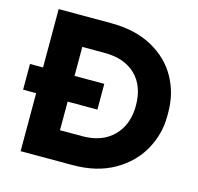

<svg xmlns="http://www.w3.org/2000/svg" viewBox="-107 -849 995 966"><g transform="rotate(15 390.5 -366.0)"><path d="M82 -298H14V-432H82V-736H353Q480 -736 569 -687.5Q658 -639 703.5 -557.5Q749 -476 749 -378V-356Q749 -264 703.5 -181.5Q658 -99 568.5 -47.5Q479 4 353 4H82ZM362 -149Q465 -149 524 -208.5Q583 -268 583 -367Q583 -469 524.5 -526Q466 -583 362 -583H246V-432H401V-298H246V-149Z"/></g></svg>

Font: Sora-SIA
Style: Bold
Weight: 700
Designer: Jonathan Barnbrook, Julián Moncada
Foundry: Barnbrook Fonts
Version: Version 2.000